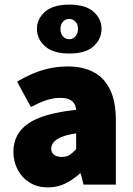

<svg xmlns="http://www.w3.org/2000/svg" viewBox="-20 -800 576 832"><path d="M188 12Q141 12 107.5 -9.5Q74 -31 56 -66Q38 -101 38 -142Q38 -220 102 -264.5Q166 -309 310 -324Q308 -342 300 -353.5Q292 -365 277 -370.5Q262 -376 240 -376Q213 -376 183 -366.5Q153 -357 114 -336L54 -446Q89 -467 125 -482Q161 -497 198 -504.5Q235 -512 274 -512Q339 -512 385.5 -487.5Q432 -463 457 -411.5Q482 -360 482 -278V0H342L330 -48H326Q296 -21 262.5 -4.5Q229 12 188 12ZM248 -120Q269 -120 283 -129.5Q297 -139 310 -154V-222Q269 -216 245.5 -206Q222 -196 212 -183Q202 -170 202 -156Q202 -139 214 -129.5Q226 -120 248 -120ZM281 -568Q210 -568 175 -599.5Q140 -631 140 -675Q140 -718 175 -749Q210 -780 281 -780Q351 -780 385.5 -749Q420 -718 420 -675Q420 -631 385.5 -599.5Q351 -568 281 -568ZM280 -630Q296 -630 307 -642.5Q318 -655 318 -675Q318 -694 307 -706Q296 -718 280 -718Q264 -718 253 -706Q242 -694 242 -674Q242 -655 253 -642.5Q264 -630 280 -630Z"/></svg>

Font: Source Sans 3 Black
Style: Regular
Weight: 900
Designer: Paul D. Hunt
Foundry: Adobe
Version: Version 3.046;hotconv 1.0.118;makeotfexe 2.5.65603